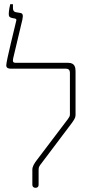

<svg xmlns="http://www.w3.org/2000/svg" viewBox="-20 -893 426 920"><path d="M150 7C160 7 165 1 165 -7V-80C165 -93 169 -98 179 -111L323 -302C334 -317 342 -329 342 -341V-551C342 -569 339 -592 307 -592H56C42 -592 40 -598 43 -613L87 -798C92 -822 89 -829 77 -831L59 -834C41 -836 42 -850 42 -862V-873H29C27 -865 22 -841 22 -826C22 -813 26 -810 37 -807L52 -804C59 -802 59 -799 58 -794C53 -770 10 -602 10 -580C10 -566 22 -564 31 -564H296C308 -564 315 -557 315 -545V-345C315 -336 312 -332 305 -322L158 -128C144 -110 135 -95 135 -80V-7C135 1 141 7 150 7Z"/></svg>

Font: Noto Serif Hebrew Condensed Thin
Style: Regular
Weight: 100
Width: 3
Designer: Monotype Design Team
Foundry: Monotype Imaging Inc.
Version: Version 2.004